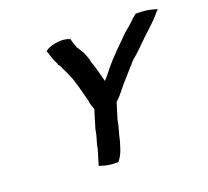

<svg xmlns="http://www.w3.org/2000/svg" viewBox="-106 -735 924 853"><g transform="rotate(-20 356.5 -308.0)"><path d="M184 -582 188 -575C194 -554 201 -533 211 -515V-510C213 -508 213 -508 219 -501C225 -485 236 -466 242 -451C261 -410 270 -362 284 -313C285 -295 292 -281 296 -269L272 -190C268 -177 268 -170 266 -161L252 -112V-111C251 -104 250 -97 248 -92L228 -25L237 -22C254 -16 277 -11 302 -11H316C327 -24 337 -42 343 -60L353 -92C356 -101 357 -108 359 -117L372 -165C374 -174 375 -183 377 -190L400 -265C427 -288 447 -320 467 -341C486 -361 498 -377 514 -394L516 -395L524 -406C537 -420 555 -432 574 -452C601 -478 629 -506 656 -530C672 -545 689 -561 704 -581L713 -589L698 -594C678 -600 652 -604 624 -604H613C591 -587 572 -565 548 -547L538 -538C498 -498 456 -459 418 -412C407 -397 397 -385 383 -370C374 -402 367 -436 355 -467C351 -490 343 -508 334 -527L333 -526V-527C329 -533 325 -543 317 -552C312 -566 305 -584 302 -600L300 -598C270 -612 219 -604 195 -590Z"/></g></svg>

Font: SolarCharger
Style: 952
Weight: 900
Designer: Mew Too
Foundry: Cannot Into Space Fonts/KineticPlasma Fonts
Version: Version 1.100